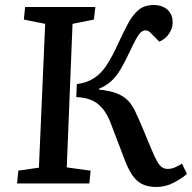

<svg xmlns="http://www.w3.org/2000/svg" viewBox="-20 -731 765 765"><path d="M286 -396Q326 -401 354.5 -419.5Q383 -438 405 -471.5Q427 -505 450 -556Q471 -601 489.5 -636Q508 -671 531.5 -691Q555 -711 592 -711Q626 -711 647 -692.5Q668 -674 668 -641Q668 -619 654 -597.5Q640 -576 615 -565L580 -600Q575 -605 570.5 -607.5Q566 -610 559 -610Q550 -610 541 -602Q532 -594 521.5 -574.5Q511 -555 495 -521Q477 -483 460.5 -455Q444 -427 424 -408.5Q404 -390 374 -377V-374Q418 -370 446.5 -358.5Q475 -347 493 -327Q511 -307 522 -280Q536 -250 547 -223.5Q558 -197 567 -175.5Q576 -154 584 -135Q596 -106 605.5 -89Q615 -72 625 -65Q635 -58 648 -58Q663 -58 677 -64Q691 -70 705 -79L725 -38Q703 -19 671 -2.5Q639 14 602 14Q570 14 546.5 2.5Q523 -9 505.5 -35.5Q488 -62 472 -107Q466 -123 458 -143.5Q450 -164 441 -188Q432 -212 422 -238Q407 -278 386.5 -301Q366 -324 341 -333.5Q316 -343 284 -344ZM160 -636 75 -653 80 -703H360L354 -653L269 -636L246 -64L341 -51L336 0H48L53 -51L135 -63Z"/></svg>

Font: Literata 18pt Medium
Style: Italic
Weight: 500
Italic angle: -2°
Designer: Latin by Veronika Burian and Jose Scaglione. Greek by Irene Vlachou. Cyrillic by Vera Evstafieva
Foundry: TypeTogether
Version: Version 3.103;gftools[0.9.29]